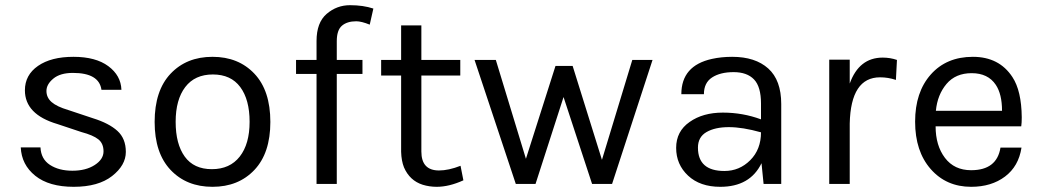

<svg xmlns="http://www.w3.org/2000/svg" viewBox="-20 -709 4012 740"><path d="M60 -141H136Q138 -96 172.5 -73.5Q207 -51 259 -51Q311 -51 345 -73Q379 -95 379 -125.5Q379 -156 359 -172Q339 -188 294 -200L201 -231Q76 -268 76 -361Q76 -420 126.5 -455Q177 -490 263 -490Q349 -490 397.5 -454Q446 -418 448 -363H371Q362 -428 261 -428Q212 -428 185.5 -406Q159 -384 159 -358.5Q159 -333 179 -315.5Q199 -298 243 -285L339 -253Q400 -234 432.5 -204.5Q465 -175 465 -123.5Q465 -72 412 -30.5Q359 11 264 11Q169 11 116 -31.5Q63 -74 60 -141Z M576 -239Q576 -360 637.5 -425Q699 -490 799 -490Q899 -490 960.5 -425Q1022 -360 1022 -239Q1022 -119 960.5 -54Q899 11 799 11Q699 11 637.5 -54Q576 -119 576 -239ZM694 -373.5Q657 -325 657 -239.5Q657 -154 692 -105.5Q727 -57 796.5 -57Q866 -57 904 -105.5Q942 -154 942 -239.5Q942 -325 906 -373.5Q870 -422 800.5 -422Q731 -422 694 -373.5Z M1121 -424V-478H1200V-551Q1200 -622 1239 -655.5Q1278 -689 1329 -689Q1380 -689 1419 -676L1405 -614Q1373 -627 1353 -627Q1318 -627 1298 -610Q1278 -593 1278 -550V-478H1377V-424H1278V0H1200V-424Z M1449 -418V-478H1526V-611H1604V-478H1754V-418H1604V-125Q1604 -52 1672 -52Q1709 -52 1755 -70L1766 -14Q1711 11 1663 11Q1635 11 1609 3Q1559 -13 1537 -64Q1527 -89 1526 -124V-418Z M1809 -478H1891L2007 -97L2121 -455H2187L2300 -93L2417 -478H2495L2339 0H2262L2152 -335L2044 0H1968Z M2638 -239Q2689 -275 2766 -275Q2843 -275 2913 -249V-310Q2913 -375 2886 -403Q2859 -431 2807.5 -431Q2756 -431 2724.5 -410.5Q2693 -390 2693 -346H2606Q2606 -456 2724 -482Q2760 -490 2802 -490Q2891 -490 2941 -445Q2991 -400 2991 -308V0H2923L2915 -80Q2871 11 2756 11Q2678 11 2632 -32Q2586 -75 2586 -139Q2586 -203 2638 -239ZM2670 -140Q2670 -50 2772 -50Q2830 -50 2871.5 -91.5Q2913 -133 2913 -199Q2842 -219 2789 -219Q2736 -219 2703 -200Q2670 -181 2670 -140Z M3176 0V-479H3255V-387Q3291 -487 3382 -487Q3411 -487 3437 -478L3433 -401Q3403 -411 3372 -411Q3259 -411 3255 -233V0Z M3882 -412Q3917 -359 3918 -257Q3918 -235 3916 -222H3586Q3586 -148 3622 -100.5Q3658 -53 3723 -53Q3822 -53 3836 -140H3917Q3906 -68 3853.5 -28.5Q3801 11 3723 11Q3627 11 3567 -57.5Q3507 -126 3507 -240Q3507 -354 3567.5 -422Q3628 -490 3729.5 -490Q3831 -490 3882 -412ZM3587 -282H3842Q3842 -346 3818 -382Q3788 -427 3725 -427Q3663 -427 3628 -385.5Q3593 -344 3587 -282Z"/></svg>

Font: Karmilla
Style: Regular
Weight: 400
Designer: Jonathan Pinhorn
Version: Version 1.000